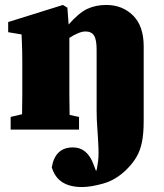

<svg xmlns="http://www.w3.org/2000/svg" viewBox="-20 -523 660 775"><path d="M23 0V-51L69 -62Q70 -98 70 -138.5Q70 -179 70 -210V-272Q70 -300 69.5 -317Q69 -334 68.5 -349Q68 -364 67 -384L13 -393V-434L234 -503L252 -492L257 -424Q298 -471 332 -487Q366 -503 409 -503Q474 -503 517 -460.5Q560 -418 560 -336V-35Q560 16 553 50.5Q546 85 531 110.5Q516 136 492 160Q449 203 398 217.5Q347 232 311 232Q212 232 189 152Q203 72 274 72Q333 72 358 142L368 168Q370 163 371.5 156.5Q373 150 374 140Q379 114 377.5 76Q376 38 373 -2.5Q370 -43 370 -76V-323Q370 -363 359.5 -379.5Q349 -396 325 -396Q312 -396 295 -389Q278 -382 260 -370V-210Q260 -179 260 -137.5Q260 -96 261 -59L299 -51V0Z"/></svg>

Font: Source Serif 4 Black
Style: Regular
Weight: 900
Designer: Frank Grießhammer
Foundry: Adobe
Version: Version 4.005;hotconv 1.1.0;makeotfexe 2.6.0